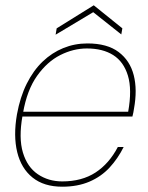

<svg xmlns="http://www.w3.org/2000/svg" viewBox="-20 -693 560 725"><path d="M215 12Q146 12 103 -22.5Q60 -57 45 -118.5Q30 -180 44 -261Q56 -327 81 -377Q106 -427 141 -460.5Q176 -494 219 -511.5Q262 -529 310 -529Q385 -529 428 -496.5Q471 -464 485 -409Q499 -354 486 -283Q485 -274 483.5 -268Q482 -262 480 -253H54L57 -271H464Q479 -355 463 -407.5Q447 -460 407.5 -485Q368 -510 308 -510Q257 -510 207.5 -485Q158 -460 120 -406.5Q82 -353 67 -267L65 -256Q50 -172 66.5 -117Q83 -62 123 -35Q163 -8 215 -8Q289 -8 340.5 -41.5Q392 -75 425 -138H447Q425 -94 393.5 -60Q362 -26 317.5 -7Q273 12 215 12ZM190 -562 194 -586 334 -673 442 -586 438 -563 332 -647Z"/></svg>

Font: DM Sans 11pt Thin
Style: Italic
Weight: 250
Italic angle: -10°
Version: Version 4.004;gftools[0.9.30]